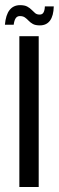

<svg xmlns="http://www.w3.org/2000/svg" viewBox="-24 -744 234 764"><path d="M53 0V-600H130V0ZM154.5 -718.5H190Q189 -681 175 -662Q161 -643 134.5 -643Q117 -643 107 -648.5Q97 -654 90 -661.5Q83 -669 75.2 -674.5Q67.5 -680 55 -680Q44 -680 38.2 -671Q32.5 -662 30.5 -645.5H-4.5Q-1 -685 14.2 -704.2Q29.5 -723.5 56 -723.5Q74 -723.5 84.5 -717.8Q95 -712 102 -704.8Q109 -697.5 115.8 -691.8Q122.5 -686 134 -686Q144.5 -686 149.2 -694.5Q154 -703 154.5 -718.5Z"/></svg>

Font: Big Shoulders Display Thin Medium
Style: Regular
Weight: 500
Version: Version 2.002